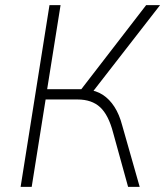

<svg xmlns="http://www.w3.org/2000/svg" viewBox="-20 -725 641 745"><path d="M60 0 172 -705H215L163 -379H307L284 -364L547 -705H601L333 -360L319 -377Q353 -374 379 -357Q405 -340 424 -310.5Q443 -281 454 -239L522 0H477L419 -210Q401 -279 368.5 -309Q336 -339 281 -339H157L103 0Z"/></svg>

Font: Nunito Sans 10pt SemiCondensed ExtraLight
Style: Italic
Weight: 250
Width: 4
Italic angle: -9°
Designer: Vernon Adams
Foundry: Vernon Adams
Version: Version 3.101;gftools[0.9.27]